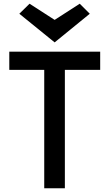

<svg xmlns="http://www.w3.org/2000/svg" viewBox="-20 -1013 589 1033"><path d="M218 0V-637H30V-735H519V-637H329V0ZM274 -785 84 -939 139 -993 274 -906 409 -993 463 -939Z"/></svg>

Font: Alata
Style: Regular
Weight: 400
Designer: Spyros Zevelakis, Eben Sorkin
Foundry: Spyros Zevelakis
Version: Version 1.005; ttfautohint (v1.8.4.7-5d5b)